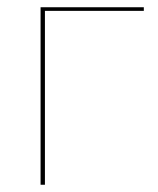

<svg xmlns="http://www.w3.org/2000/svg" viewBox="-20 -510 436 530"><path d="M377 -490V-480H104V0H92V-490Z"/></svg>

Font: Lato Hairline
Style: Regular
Weight: 100
Designer: Lukasz Dziedzic
Foundry: tyPoland Lukasz Dziedzic
Version: Version 2.007; 2014-02-27